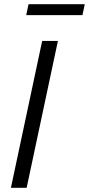

<svg xmlns="http://www.w3.org/2000/svg" viewBox="-20 -895 424 915"><path d="M32 0 181 -700H256L107 0ZM105 -823 116 -875H384L373 -823Z"/></svg>

Font: Red Hat Text VF
Style: Italic
Weight: 300
Italic angle: -12°
Designer: Pentagram, MCKL
Foundry: Pentagram, MCKL
Version: Version 1.023